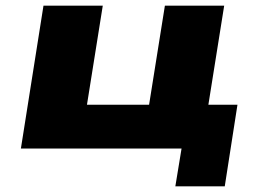

<svg xmlns="http://www.w3.org/2000/svg" viewBox="-20 -526 909 680"><path d="M601 134 623 0H54L134 -506H344L288 -155H508L564 -506H774L718 -155H821L776 134Z"/></svg>

Font: Nunito Sans 7pt Expanded Black
Style: Italic
Weight: 900
Width: 7
Italic angle: -9°
Designer: Vernon Adams
Foundry: Vernon Adams
Version: Version 3.101;gftools[0.9.27]